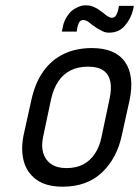

<svg xmlns="http://www.w3.org/2000/svg" viewBox="-20 -693 524 723"><path d="M428 -671 425 -656Q423 -646 417.5 -636Q412 -626 401 -626Q395 -626 386 -631.5Q377 -637 372 -642Q363 -648 355 -654.5Q347 -661 337 -665Q322 -673 303 -673Q284 -673 267 -663Q252 -656 241.5 -643.5Q231 -631 224.5 -617Q218 -603 216 -589L213 -574H269L271 -589Q273 -596 276 -604.5Q279 -613 286 -616Q293 -619 301 -616.5Q309 -614 315 -609Q321 -604 329 -598Q337 -592 345 -587Q355 -581 366 -575.5Q377 -570 391 -570Q428 -570 450.5 -596.5Q473 -623 481 -656L484 -671ZM439 -185 468 -316Q487 -408 450.5 -460Q414 -512 326 -512Q266 -512 219.5 -489.5Q173 -467 142.5 -423.5Q112 -380 98 -316L69 -185Q58 -132 69 -88Q80 -44 116.5 -17Q153 10 216 10Q308 10 364.5 -44Q421 -98 439 -185ZM392 -318 362 -176Q355 -141 337.5 -114.5Q320 -88 293.5 -74Q267 -60 230 -60Q195 -60 173 -75Q151 -90 143 -116Q135 -142 142 -176L172 -318Q181 -359 199.5 -386.5Q218 -414 246 -428Q274 -442 312 -442Q349 -442 369.5 -427.5Q390 -413 395.5 -385.5Q401 -358 392 -318Z"/></svg>

Font: Advent Pro Medium
Style: Italic
Weight: 500
Italic angle: -12°
Version: Version 3.000